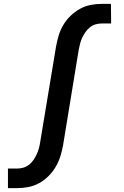

<svg xmlns="http://www.w3.org/2000/svg" viewBox="-20 -755 640 990"><path d="M69 215H21V114H69Q85 114 100.5 109.5Q116 105 129.5 94.5Q143 84 152.5 70Q162 56 169 41Q176 26 180.5 10Q185 -6 187 -21L269 -515Q274 -543 282.5 -571.5Q291 -600 306 -625.5Q321 -651 343.5 -673Q366 -695 392.5 -709.5Q419 -724 447.5 -729.5Q476 -735 504 -735H552L553 -634H505Q489 -634 473 -629.5Q457 -625 444 -614.5Q431 -604 421 -590Q411 -576 404 -561Q397 -546 393 -530Q389 -514 386 -499L305 -5Q300 23 291 51.5Q282 80 267 105.5Q252 131 230 153Q208 175 181.5 189.5Q155 204 126 209.5Q97 215 69 215Z"/></svg>

Font: Iosevka Extended
Style: Bold Italic
Weight: 700
Width: 7
Italic angle: -9°
Monospace: yes
Designer: Belleve Invis
Foundry: Belleve Invis
Version: Version 32.5.0; ttfautohint (v1.8.4)